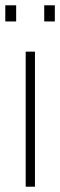

<svg xmlns="http://www.w3.org/2000/svg" viewBox="-47 -705 227 725"><path d="M50 0V-510H85V0ZM-27 -624V-685H14V-624ZM120 -624V-685H160V-624Z"/></svg>

Font: Saira Ultra Condensed Thin
Style: Regular
Weight: 100
Width: 1
Designer: Hector Gatti with collaboration of the Omnibus-Type team
Foundry: Omnibus-Type
Version: Version 1.001; ttfautohint (v1.8)